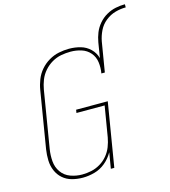

<svg xmlns="http://www.w3.org/2000/svg" viewBox="-131 -1014 994 1125"><g transform="rotate(-15 366.0 -451.0)"><path d="M232 8Q267 8 303.5 -2Q340 -12 370 -37Q400 -62 419 -96L403 0H424L488 -387H296L293 -368H464L433 -182Q428 -154 417.5 -127Q407 -100 388 -77Q369 -54 343 -38.5Q317 -23 289 -17Q261 -11 233 -11Q196 -11 162 -23.5Q128 -36 107.5 -65Q87 -94 84 -131Q81 -168 87 -205L144 -550Q149 -579 160 -607Q171 -635 191.5 -658.5Q212 -682 238.5 -697.5Q265 -713 294 -718.5Q323 -724 352 -724Q386 -724 417.5 -714Q449 -704 470 -679.5Q491 -655 495.5 -621.5Q500 -588 494 -554H515L545 -735Q551 -767 566 -798Q581 -829 608.5 -851Q636 -873 668 -882Q700 -891 732 -891V-910Q704 -910 675 -904Q646 -898 619 -882.5Q592 -867 571.5 -843Q551 -819 540 -791.5Q529 -764 524 -735L509 -643Q500 -676 475.5 -700Q451 -724 417.5 -733.5Q384 -743 348 -743Q317 -743 285.5 -736.5Q254 -730 225 -713Q196 -696 174 -670.5Q152 -645 140 -614.5Q128 -584 123 -553L66 -208Q61 -175 62 -142Q63 -109 75.5 -79.5Q88 -50 111.5 -29.5Q135 -9 166.5 -0.5Q198 8 232 8Z"/></g></svg>

Font: Iosevka Sparkle Thin Oblique
Style: Regular
Weight: 100
Italic angle: -9°
Designer: Belleve Invis
Foundry: Belleve Invis
Version: Version 4.5.0; ttfautohint (v1.8.3)